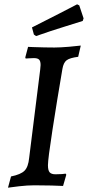

<svg xmlns="http://www.w3.org/2000/svg" viewBox="-20 -858 407 889"><path d="M202 -93Q202 -69 210 -60Q218 -51 237 -51Q254 -51 267 -52Q280 -53 284 -54L287 -49L272 3Q258 2 218.5 1Q179 0 139 0Q107 0 68 4.5Q29 9 17 11L31 -41Q76 -50 93.5 -67.5Q111 -85 115 -127L166 -535Q168 -553 168 -557Q168 -575 161 -582Q154 -589 137 -589Q126 -589 114.5 -588Q103 -587 99 -587Q99 -588 98 -589.5Q97 -591 97 -592L110 -641L134 -640Q188 -638 232 -638Q259 -638 300 -641.5Q341 -645 354 -647L342 -595Q303 -590 288.5 -579Q274 -568 269 -539Q244 -393 223 -257Q202 -121 202 -93ZM147 -691 137 -698 128 -731Q190 -762 254 -795Q318 -828 337 -838L347 -833L367 -773L363 -761Q345 -755 280 -735Q215 -715 147 -691Z"/></svg>

Font: Alegreya SC Medium
Style: Italic
Weight: 500
Italic angle: -7°
Designer: Juan Pablo del Peral
Foundry: Huerta Tipografica
Version: Version 2.007; ttfautohint (v1.6)